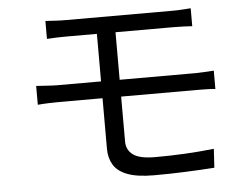

<svg xmlns="http://www.w3.org/2000/svg" viewBox="-51 -774 1103 853"><g transform="rotate(-5 500.0 -347.5)"><path d="M181 -710Q201 -709 223.5 -707.5Q246 -706 271 -706H747Q771 -706 792 -707.5Q813 -709 829 -710V-630Q811 -631 792 -632Q773 -633 747 -633H487V-421H824Q840 -421 865.5 -422.5Q891 -424 907 -425V-343Q890 -345 866.5 -345.5Q843 -346 826 -346H487V-145Q487 -108 516 -86.5Q545 -65 614 -65Q685 -65 749 -68.5Q813 -72 877 -79L872 5Q814 9 744 12Q674 15 603 15Q528 15 484.5 -1.5Q441 -18 422.5 -48.5Q404 -79 404 -120V-346H209Q190 -346 163 -345Q136 -344 115 -342V-426Q135 -425 162.5 -423Q190 -421 209 -421H404V-633H271Q222 -633 181 -630Z"/></g></svg>

Font: Chiron Sans HK TT
Style: Regular
Weight: 400
Designer: Ryoko NISHIZUKA 西塚涼子 (kana, bopomofo & ideographs); Paul D. Hunt (Latin, Greek & Cyrillic); Sandoll Communications 산돌커뮤니
Foundry: Adobe
Version: Version 2.022;hotconv 1.0.109;makeotfexe 2.5.65596